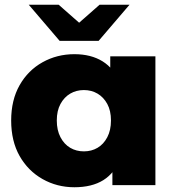

<svg xmlns="http://www.w3.org/2000/svg" viewBox="-20 -779 735 808"><path d="M293 9Q220 9 159 -25.5Q98 -60 62.5 -122.5Q27 -185 27 -272Q27 -358 62.5 -420.5Q98 -483 159 -517Q220 -551 293 -551Q363 -551 411.5 -521Q460 -491 485.5 -429Q511 -367 511 -272Q511 -175 487 -113Q463 -51 415 -21Q367 9 293 9ZM333 -142Q365 -142 390.5 -157Q416 -172 431.5 -201.5Q447 -231 447 -272Q447 -313 431.5 -341.5Q416 -370 390.5 -385Q365 -400 333 -400Q301 -400 275.5 -385Q250 -370 234.5 -341.5Q219 -313 219 -272Q219 -231 234.5 -201.5Q250 -172 275.5 -157Q301 -142 333 -142ZM453 0V-93L454 -272L444 -451V-542H634V0ZM231 -607 101 -759H227L368 -635H258L399 -759H525L395 -607Z"/></svg>

Font: MOST Montserrat ExtraBold
Style: Regular
Weight: 800
Designer: Julieta Ulanovsky
Foundry: Julieta Ulanovsky
Version: Version 8.000;March 11, 2024;FontCreator 15.0.0.2926 64-bit